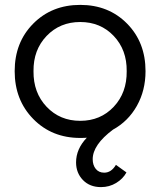

<svg xmlns="http://www.w3.org/2000/svg" viewBox="-20 -554 655 785"><path d="M393 211Q347 211 319 182Q291 153 291 110Q291 55 335 9Q326 10 308 10Q192 10 116 -67.5Q40 -145 40 -263Q40 -381 116 -457.5Q192 -534 308 -534Q424 -534 499.5 -457.5Q575 -381 575 -263Q575 -184 539.5 -121Q504 -58 442 -24Q359 38 359 97Q359 121 371.5 136.5Q384 152 406 152Q435 152 454 120L497 151Q483 177 455 194Q427 211 393 211ZM117 -263Q116 -175 170.5 -117.5Q225 -60 308 -60Q391 -60 445 -117.5Q499 -175 498 -263Q499 -350 445 -407Q391 -464 308 -464Q225 -464 170.5 -407Q116 -350 117 -263Z"/></svg>

Font: Easer Grotesk Light
Style: Regular
Weight: 300
Designer: Boardeaser, Bonnie Shaver-Troup, Thomas Jockin
Foundry: Lexend
Version: Version 1.008;Glyphs 3.1.2 (3151)